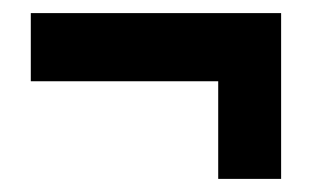

<svg xmlns="http://www.w3.org/2000/svg" viewBox="-20 -445 480 293"><path d="M313 -321H27V-425H409V-172H313Z"/></svg>

Font: Pragati Narrow
Style: Bold
Weight: 700
Designer: Hector Gatti, Marcela Romero, Pablo Cosgaya and Nicolas Silva
Foundry: Omnibus-Type
Version: Version 1.010; ttfautohint (v1.3)